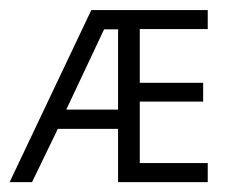

<svg xmlns="http://www.w3.org/2000/svg" viewBox="-20 -369 471 389"><path d="M400.9 0H219.2V-107.9H97.2L44.9 0H-0.5L165 -348.6H400.9V-310.1H263.2V-201.2H391.6V-163.1H263.2V-38.6H400.9ZM114.3 -147H219.2V-309.6H190.9Z"/></svg>

Font: NotoSansOldHungarianUI
Style: Regular
Weight: 400
Designer: Monotype Design Team
Foundry: Monotype Imaging Inc.
Version: Version 1001.000; ttfautohint (v1.8.4.7-5d5b)